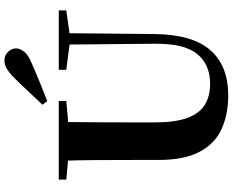

<svg xmlns="http://www.w3.org/2000/svg" viewBox="-112 -921 1053 869"><g transform="rotate(-90 414.5 -486.5)"><path d="M375 -821Q406 -853 436 -885.5Q466 -918 494 -946Q520 -972 538.5 -982.5Q557 -993 574 -993Q599 -993 614.5 -976.5Q630 -960 630 -940Q630 -925 617 -906Q604 -887 564 -870Q521 -851 478 -833.5Q435 -816 391 -799ZM417 20Q331 20 265 -10Q199 -40 162 -109.5Q125 -179 125 -297V-406Q125 -490 124.5 -576Q124 -662 121 -747H297Q296 -662 295.5 -577Q295 -492 295 -406V-312Q295 -221 315 -166Q335 -111 374 -86.5Q413 -62 470 -62Q557 -62 605 -121Q653 -180 651 -316L647 -747H699L695 -314Q693 -142 622 -61Q551 20 417 20ZM36 -713V-747H392V-713L228 -698H198ZM533 -713V-747H802V-713L689 -697H657Z"/></g></svg>

Font: Noto Serif TC ExtraLight Black
Style: Regular
Weight: 900
Version: Version 2.003-H1;hotconv 1.1.1;makeotfexe 2.6.0